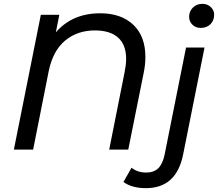

<svg xmlns="http://www.w3.org/2000/svg" viewBox="-20 -777 1132 997"><path d="M735 -481Q735 -442 726 -398L646 0H547L627 -402Q635 -442 635 -471Q635 -544 593.5 -581.5Q552 -619 473 -619Q382 -619 318.5 -566.5Q255 -514 233 -408L152 0H52L192 -700H288L270 -609Q355 -708 501 -708Q609 -708 672 -648.5Q735 -589 735 -481ZM621 168 663 94Q694 119 739 119Q779 119 802 96.5Q825 74 835 25L946 -530H1042L931 25Q896 200 738 200Q665 200 621 168ZM962 -690Q962 -718 981.5 -737.5Q1001 -757 1031 -757Q1057 -757 1074.5 -740.5Q1092 -724 1092 -701Q1092 -670 1072.5 -651Q1053 -632 1022 -632Q996 -632 979 -649Q962 -666 962 -690Z"/></svg>

Font: Montserrat Alternates Medium
Style: Italic
Weight: 500
Italic angle: -11.3°
Designer: Julieta Ulanovsky
Foundry: Julieta Ulanovsky
Version: Version 7.200